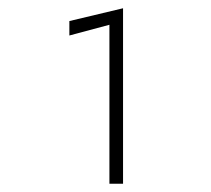

<svg xmlns="http://www.w3.org/2000/svg" viewBox="-20 -719 510 465"><path d="M148 -633V-668L278 -699V-274H245V-659Z"/></svg>

Font: Jost* Light
Style: Regular
Weight: 300
Version: Version 3.7